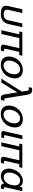

<svg xmlns="http://www.w3.org/2000/svg" viewBox="1874 -2648 786 4573"><g transform="rotate(90 2266.5 -361.0)"><path d="M201 -500H291L214 -167Q210 -151 210 -136Q210 -108 223 -92.5Q236 -77 255 -69Q274 -61 295.5 -59Q317 -57 333 -57Q360 -57 381 -64.5Q402 -72 417.5 -85Q433 -98 443 -114Q453 -130 457 -148L538 -500H628L550 -160Q538 -109 513.5 -76Q489 -43 455 -23.5Q421 -4 381.5 4Q342 12 300 12Q262 12 228.5 6Q195 0 170 -14.5Q145 -29 130.5 -53Q116 -77 116 -112Q116 -134 122 -159Z M1216 -428 1141 -95Q1140 -92 1140 -87Q1140 -73 1150 -66.5Q1160 -60 1172 -60H1181Q1187 -60 1193 -60.5Q1199 -61 1205 -62L1190 5Q1167 9 1150.5 10.5Q1134 12 1111 12Q1082 12 1062.5 -4.5Q1043 -21 1043 -46Q1043 -51 1043.5 -59.5Q1044 -68 1046 -73L1126 -428H887L789 0H699L797 -428H728L745 -500H1307L1290 -428Z M1325 -181Q1325 -245 1349 -304.5Q1373 -364 1416.5 -410Q1460 -456 1519.5 -484Q1579 -512 1650 -512Q1744 -512 1795 -463Q1846 -414 1846 -328Q1846 -261 1822.5 -199Q1799 -137 1756 -90.5Q1713 -44 1653.5 -16Q1594 12 1523 12Q1429 12 1377 -37.5Q1325 -87 1325 -181ZM1423 -187Q1423 -159 1430 -134.5Q1437 -110 1451.5 -92Q1466 -74 1488 -63.5Q1510 -53 1541 -53Q1588 -53 1626.5 -77Q1665 -101 1692 -138.5Q1719 -176 1733.5 -221.5Q1748 -267 1748 -310Q1748 -339 1741 -363.5Q1734 -388 1720 -407Q1706 -426 1683.5 -436.5Q1661 -447 1631 -447Q1584 -447 1545.5 -422.5Q1507 -398 1480 -360Q1453 -322 1438 -276Q1423 -230 1423 -187Z M2179 -380 1944 0H1853L2161 -489L2139 -624Q2136 -641 2127.5 -647Q2119 -653 2099 -653Q2091 -653 2078 -652.5Q2065 -652 2054 -650L2073 -730Q2092 -732 2105 -733Q2118 -734 2137 -734Q2163 -734 2180.5 -723Q2198 -712 2209.5 -694Q2221 -676 2228 -653Q2235 -630 2239 -605L2321 -93Q2323 -79 2334 -74.5Q2345 -70 2378 -70L2362 8Q2348 10 2334.5 11Q2321 12 2310 12Q2286 12 2271.5 4.5Q2257 -3 2248.5 -15.5Q2240 -28 2236 -44Q2232 -60 2229 -78Z M2494 -181Q2494 -245 2518 -304.5Q2542 -364 2585.5 -410Q2629 -456 2688.5 -484Q2748 -512 2819 -512Q2913 -512 2964 -463Q3015 -414 3015 -328Q3015 -261 2991.5 -199Q2968 -137 2925 -90.5Q2882 -44 2822.5 -16Q2763 12 2692 12Q2598 12 2546 -37.5Q2494 -87 2494 -181ZM2592 -187Q2592 -159 2599 -134.5Q2606 -110 2620.5 -92Q2635 -74 2657 -63.5Q2679 -53 2710 -53Q2757 -53 2795.5 -77Q2834 -101 2861 -138.5Q2888 -176 2902.5 -221.5Q2917 -267 2917 -310Q2917 -339 2910 -363.5Q2903 -388 2889 -407Q2875 -426 2852.5 -436.5Q2830 -447 2800 -447Q2753 -447 2714.5 -422.5Q2676 -398 2649 -360Q2622 -322 2607 -276Q2592 -230 2592 -187Z M3204 -500H3294L3202 -101Q3201 -99 3200 -92.5Q3199 -86 3199 -82Q3199 -71 3207 -67.5Q3215 -64 3227 -64Q3239 -64 3252 -65.5Q3265 -67 3271 -69L3255 0H3158Q3133 0 3117 -11.5Q3101 -23 3101 -46Q3101 -54 3103 -62Z M3887 -428 3812 -95Q3811 -92 3811 -87Q3811 -73 3821 -66.5Q3831 -60 3843 -60H3852Q3858 -60 3864 -60.5Q3870 -61 3876 -62L3861 5Q3838 9 3821.5 10.5Q3805 12 3782 12Q3753 12 3733.5 -4.5Q3714 -21 3714 -46Q3714 -51 3714.5 -59.5Q3715 -68 3717 -73L3797 -428H3558L3460 0H3370L3468 -428H3399L3416 -500H3978L3961 -428Z M4089 -189Q4089 -162 4095.5 -138Q4102 -114 4116 -96Q4130 -78 4152 -67.5Q4174 -57 4204 -57Q4252 -57 4287.5 -82Q4323 -107 4346.5 -145Q4370 -183 4382 -228.5Q4394 -274 4394 -315Q4394 -383 4363.5 -415.5Q4333 -448 4275 -448Q4232 -448 4197.5 -422Q4163 -396 4139 -357Q4115 -318 4102 -272.5Q4089 -227 4089 -189ZM3995 -177Q3995 -235 4016.5 -294.5Q4038 -354 4077 -402.5Q4116 -451 4170.5 -481.5Q4225 -512 4291 -512Q4347 -512 4379 -490Q4411 -468 4428 -435L4443 -500H4533L4439 -91Q4438 -89 4438 -86.5Q4438 -84 4438 -82Q4438 -61 4463 -61H4468Q4481 -61 4488 -64L4472 3Q4461 8 4450 9.5Q4439 11 4429 11Q4387 11 4369.5 -11.5Q4352 -34 4352 -69Q4336 -52 4315 -37Q4294 -22 4270.5 -11Q4247 0 4223 6Q4199 12 4176 12Q4131 12 4097 -2Q4063 -16 4040.5 -41Q4018 -66 4006.5 -100.5Q3995 -135 3995 -177Z"/></g></svg>

Font: Perun
Style: Italic
Weight: 400
Italic angle: -12°
Foundry: Copyright (c) Stefan Peev, Context Ltd, 2016
Version: Version 1.027